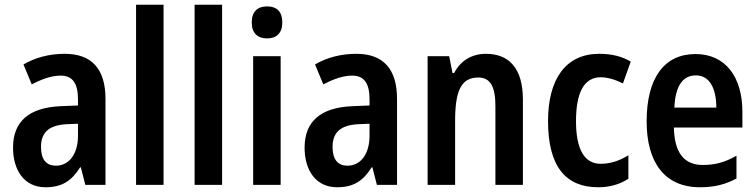

<svg xmlns="http://www.w3.org/2000/svg" viewBox="-20 -780 3190 810"><path d="M253 -553C188 -553 128 -537 79 -508L114 -424C158 -447 198 -461 236 -461C285 -461 309 -430 309 -361V-335L235 -332C104 -326 35 -269 35 -157C35 -62 82 10 172 10C242 10 282 -17 318 -74H321L340 0H425V-363C425 -489 367 -553 253 -553ZM261 -256 309 -258V-208C309 -128 270 -81 216 -81C176 -81 153 -106 153 -160C153 -219 184 -252 261 -256Z M670 0V-760H554V0Z M917 0V-760H801V0Z M1107 -753C1066 -753 1042 -731 1042 -685C1042 -640 1067 -618 1107 -618C1146 -618 1171 -640 1171 -685C1171 -731 1148 -753 1107 -753ZM1164 -543H1048V0H1164Z M1483 -553C1418 -553 1358 -537 1309 -508L1344 -424C1388 -447 1428 -461 1466 -461C1515 -461 1539 -430 1539 -361V-335L1465 -332C1334 -326 1265 -269 1265 -157C1265 -62 1312 10 1402 10C1472 10 1512 -17 1548 -74H1551L1570 0H1655V-363C1655 -489 1597 -553 1483 -553ZM1491 -256 1539 -258V-208C1539 -128 1500 -81 1446 -81C1406 -81 1383 -106 1383 -160C1383 -219 1414 -252 1491 -256Z M2030 -553C1972 -553 1923 -525 1896 -472H1889L1875 -543H1784V0H1900V-268C1900 -397 1925 -453 1998 -453C2050 -453 2070 -412 2070 -332V0H2186V-360C2186 -490 2129 -553 2030 -553Z M2503 10C2552 10 2595 -2 2631 -26V-125C2594 -102 2556 -89 2514 -89C2446 -89 2410 -149 2410 -269C2410 -391 2445 -454 2514 -454C2544 -454 2576 -444 2608 -428L2641 -520C2606 -541 2563 -553 2508 -553C2367 -553 2292 -447 2292 -269C2292 -79 2366 10 2503 10Z M2914 -552C2783 -552 2708 -452 2708 -268C2708 -96 2783 10 2933 10C2994 10 3041 -2 3087 -27V-123C3038 -95 2996 -84 2945 -84C2865 -84 2825 -137 2823 -242H3112V-308C3112 -455 3041 -552 2914 -552ZM2916 -462C2974 -462 3002 -406 3002 -326H2825C2829 -420 2862 -462 2916 -462Z"/></svg>

Font: Noto Sans Arabic UI Cn SmBd
Style: Regular
Weight: 600
Width: 3
Designer: Monotype Design Team, Nadine Chahine and Nizar Qandah
Foundry: Monotype Imaging Inc.
Version: Version 2.010